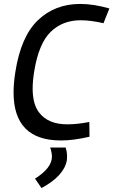

<svg xmlns="http://www.w3.org/2000/svg" viewBox="-20 -701 576 976"><path d="M290 13Q49 13 49 -231Q49 -278 58 -335Q86 -515 172.5 -598Q259 -681 388 -681Q456 -681 536 -658L506 -583Q441 -598 390 -598Q298 -598 237.5 -539Q177 -480 154 -339Q146 -290 146 -251Q146 -172 178 -130Q224 -69 322 -69Q374 -69 434 -81L435 -6Q354 13 290 13ZM158 207Q244 153 244 95Q244 75 235 49H314Q321 74 321 89.5Q321 105 320 113Q306 193 191 255Z"/></svg>

Font: Rambla
Style: Italic
Weight: 400
Italic angle: -12°
Designer: Martin Sommaruga
Foundry: Martin Sommaruga
Version: Version 1.001